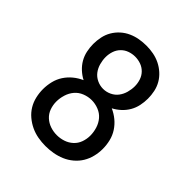

<svg xmlns="http://www.w3.org/2000/svg" viewBox="-206 -873 1012 1012"><g transform="rotate(45 300.0 -367.5)"><path d="M298 8Q270 8 242 3Q214 -2 188.5 -14Q163 -26 141 -44.5Q119 -63 104.5 -87Q90 -111 83.5 -139Q77 -167 77 -195Q77 -224 84 -253Q91 -282 107 -306.5Q123 -331 145.5 -349.5Q168 -368 195 -380Q172 -392 152.5 -410Q133 -428 120 -450.5Q107 -473 101.5 -499Q96 -525 96 -551Q96 -577 101.5 -603.5Q107 -630 120.5 -653Q134 -676 154 -694Q174 -712 198.5 -723Q223 -734 249 -738.5Q275 -743 302 -743Q328 -743 354 -738Q380 -733 403.5 -721.5Q427 -710 447 -692Q467 -674 480 -651.5Q493 -629 498.5 -603Q504 -577 504 -551Q504 -525 498.5 -499Q493 -473 480 -450.5Q467 -428 447.5 -410Q428 -392 405 -380Q432 -368 454.5 -349.5Q477 -331 493 -306.5Q509 -282 516 -253Q523 -224 523 -195Q523 -166 516 -138Q509 -110 494.5 -86Q480 -62 457.5 -43Q435 -24 409 -13Q383 -2 355 3Q327 8 298 8ZM300 -420Q324 -420 346 -430.5Q368 -441 382 -459.5Q396 -478 402.5 -501.5Q409 -525 409 -548Q409 -570 402 -591.5Q395 -613 379.5 -629Q364 -645 343 -652.5Q322 -660 300 -660Q278 -660 257 -652.5Q236 -645 220.5 -629Q205 -613 198 -591.5Q191 -570 191 -548Q191 -525 197.5 -501.5Q204 -478 218 -459.5Q232 -441 254 -430.5Q276 -420 300 -420ZM300 -75Q325 -75 349 -83Q373 -91 391.5 -108Q410 -125 418.5 -149Q427 -173 427 -198Q427 -224 419 -250Q411 -276 394 -296Q377 -316 351.5 -326Q326 -336 300 -336Q274 -336 248.5 -326Q223 -316 206 -296Q189 -276 181 -250Q173 -224 173 -198Q173 -173 181.5 -149Q190 -125 208.5 -108Q227 -91 251 -83Q275 -75 300 -75Z"/></g></svg>

Font: Zed Mono Medium Extended
Style: Regular
Weight: 500
Width: 7
Monospace: yes
Designer: Belleve Invis
Foundry: Belleve Invis
Version: Version 1.0.0; ttfautohint (v1.8.4)